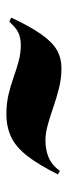

<svg xmlns="http://www.w3.org/2000/svg" viewBox="174 -611 212 600"><g transform="rotate(-90 280.0 -311.0)"><path d="M366 -225Q335 -225 305 -232.5Q275 -240 246 -250Q217 -260 190.5 -267.5Q164 -275 141 -275Q112 -275 88 -265Q64 -255 46 -230L35 -236Q65 -296 92.5 -331.5Q120 -367 151.5 -382Q183 -397 224 -397Q256 -397 284 -390.5Q312 -384 338.5 -374.5Q365 -365 389.5 -358.5Q414 -352 439 -352Q461 -352 477.5 -359.5Q494 -367 512 -388L525 -382Q498 -324 473.5 -289Q449 -254 424 -239.5Q399 -225 366 -225Z"/></g></svg>

Font: Kalnia SemiExpanded
Style: Bold
Weight: 700
Width: 6
Designer: Frida Medrano
Foundry: Frida Medrano
Version: Version 1.105